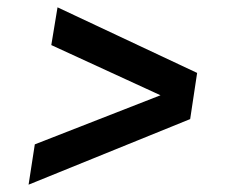

<svg xmlns="http://www.w3.org/2000/svg" viewBox="-20 -500 622 524"><path d="M58 4 75 -106 418 -240 120 -377 137 -480 518 -301 499 -175Z"/></svg>

Font: Grenze
Style: Bold Italic
Weight: 700
Italic angle: -10°
Designer: Renata Polastri
Foundry: Omnibus-Type
Version: Version 1.002; ttfautohint (v1.8)